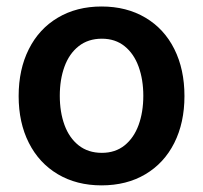

<svg xmlns="http://www.w3.org/2000/svg" viewBox="-20 -557 622 588"><path d="M37.1 -262.7Q37.1 -344.7 68.4 -406.7Q99.6 -468.8 157.2 -502.9Q214.8 -537.1 291 -537.1Q367.7 -537.1 425.3 -502.9Q482.9 -468.8 513.9 -406.7Q544.9 -344.7 544.9 -262.7Q544.9 -181.2 513.7 -119.1Q482.4 -57.1 425 -23.2Q367.7 10.7 291 10.7Q214.8 10.7 157.2 -23.4Q99.6 -57.6 68.4 -119.4Q37.1 -181.2 37.1 -262.7ZM418.9 -263.7Q418.9 -313 404.5 -352.8Q390.1 -392.6 361.6 -415.5Q333 -438.5 292 -438.5Q250 -438.5 220.9 -415.5Q191.9 -392.6 177.5 -353Q163.1 -313.5 163.1 -263.7Q163.1 -213.9 177.5 -174.3Q191.9 -134.8 220.9 -111.8Q250 -88.9 292 -88.9Q333 -88.9 361.6 -111.8Q390.1 -134.8 404.5 -174.3Q418.9 -213.9 418.9 -263.7Z"/></svg>

Font: Pretendard Std SemiBold
Style: Regular
Weight: 600
Designer: Base glyphs from Inter by Rasmus Andersson; Hangeul glyphs from Noto Sans CJK(Source Han Sans) by Jang Soo-young and Kan
Foundry: Kil Hyung-jin
Version: Version 1.309